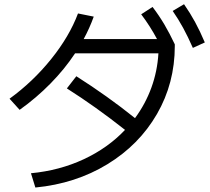

<svg xmlns="http://www.w3.org/2000/svg" viewBox="-20 -838 978 893"><path d="M561.5 -233.9Q425.8 -341.3 291 -426.8L335 -483.4Q481 -390.6 607.9 -288.6Q656.2 -354 684.1 -430.4Q711.9 -506.8 716.8 -589.8H329.1Q280.3 -516.1 214.8 -449.5Q149.4 -382.8 71.3 -327.1L24.4 -378.9Q132.8 -457.5 217.8 -563Q302.7 -668.5 342.8 -775.4L416 -760.7Q396.5 -706.5 369.1 -656.2H710.4Q678.7 -715.8 636.7 -771.5L689.5 -805.7Q719.7 -766.1 744.4 -724.4Q769 -682.6 793 -631.8V-624Q793 -451.2 710 -307.6Q627 -164.1 479.2 -74Q331.5 16.1 144.5 34.2L124 -32.2Q256.8 -44.9 369.1 -97.2Q481.4 -149.4 561.5 -233.9ZM783.2 -787.1 835.9 -818.4Q864.3 -777.8 887.2 -735.6Q910.2 -693.4 932.6 -640.6L877 -615.2Q854 -667.5 831.8 -708.3Q809.6 -749 783.2 -787.1Z"/></svg>

Font: Pretendard JP
Style: Regular
Weight: 400
Designer: Base glyphs from Inter by Rasmus Andersson; Hangeul glyphs from Noto Sans CJK(Source Han Sans) by Jang Soo-young and Kan
Foundry: Kil Hyung-jin
Version: Version 1.309